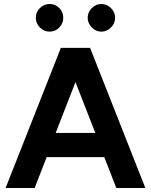

<svg xmlns="http://www.w3.org/2000/svg" viewBox="-20 -939 754 959"><path d="M8 0 284 -700H430L706 0H561L501 -154H213L153 0ZM258 -275H456L357 -529ZM486 -781Q459 -781 438.5 -802Q418 -823 418 -850Q418 -878 438.5 -898.5Q459 -919 486 -919Q514 -919 534.5 -898.5Q555 -878 555 -850Q555 -823 534.5 -802Q514 -781 486 -781ZM228 -781Q200 -781 179.5 -801.5Q159 -822 159 -850Q159 -879 179.5 -899Q200 -919 228 -919Q256 -919 276 -899Q296 -879 296 -850Q296 -822 276 -801.5Q256 -781 228 -781Z"/></svg>

Font: Figtree Light
Style: Bold
Weight: 700
Version: Version 2.002